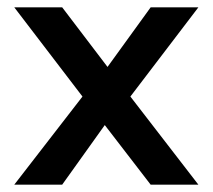

<svg xmlns="http://www.w3.org/2000/svg" viewBox="-20 -505 582 525"><path d="M19 0 205.5 -241 19 -485H150L274 -322L392 -485H522.5L336.5 -241L522.5 0H392L266.5 -163L150 0Z"/></svg>

Font: Karla SemiBold
Style: Regular
Weight: 600
Designer: Jonathan Pinhorn
Version: Version 2.004; ttfautohint (v1.8.4.7-5d5b);gftools[0.9.33]